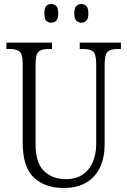

<svg xmlns="http://www.w3.org/2000/svg" viewBox="-20 -926 634 956"><path d="M297 10Q204 10 148.5 -42Q93 -94 93 -215V-606Q93 -656 77.5 -669Q62 -682 29 -682H12V-714H239V-682H220Q187 -682 172 -668.5Q157 -655 157 -603V-210Q157 -116 198.5 -75Q240 -34 307 -34Q360 -34 393.5 -58Q427 -82 443 -121.5Q459 -161 459 -207V-606Q459 -656 444 -669Q429 -682 396 -682H377V-714H582V-682H565Q531 -682 516 -668.5Q501 -655 501 -603V-205Q501 -143 478.5 -94Q456 -45 410.5 -17.5Q365 10 297 10ZM385 -813Q370 -813 360 -823Q350 -833 350 -859Q350 -886 360 -896Q370 -906 385 -906Q400 -906 410 -896Q420 -886 420 -859Q420 -833 410 -823Q400 -813 385 -813ZM235 -813Q219 -813 210 -823Q201 -833 201 -859Q201 -886 210 -896Q219 -906 235 -906Q250 -906 260 -896Q270 -886 270 -859Q270 -833 260 -823Q250 -813 235 -813Z"/></svg>

Font: Noto Serif Condensed Light
Style: Regular
Weight: 300
Width: 3
Designer: Monotype Design Team
Foundry: Monotype Imaging Inc.
Version: Version 2.013